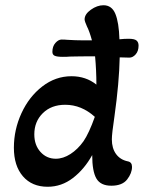

<svg xmlns="http://www.w3.org/2000/svg" viewBox="-20 -700 549 733"><path d="M33 -136Q33 -205 62 -268Q91 -331 141.5 -370Q192 -409 253 -409Q308 -409 348 -377Q348 -430 343 -485H316Q288 -485 272 -484.5Q256 -484 247 -484Q237 -483 220 -483Q198 -483 189 -487Q180 -491 180 -502Q180 -523 191.5 -536Q203 -549 215 -549Q228 -549 237 -548Q269 -546 296 -546H331Q321 -582 312 -599Q303 -619 303 -626Q303 -646 327 -663Q351 -680 375 -680Q407 -680 420.5 -647Q434 -614 436 -550Q454 -552 471 -552Q493 -552 501 -545.5Q509 -539 509 -526Q509 -505 498 -492.5Q487 -480 474 -480L437 -481Q435 -384 417 -256Q407 -189 407 -168Q407 -134 423 -112Q439 -90 468 -84Q484 -81 484 -63Q484 -39 465.5 -15Q447 9 405 9Q364 9 348 -18.5Q332 -46 332 -108Q302 -54 258.5 -20.5Q215 13 162 13Q102 13 67.5 -27Q33 -67 33 -136ZM299 -161Q320 -192 342 -254Q291 -300 229 -300Q176 -300 143.5 -268Q111 -236 111 -187Q111 -146 134.5 -120Q158 -94 193 -94Q221 -94 249 -112Q277 -130 299 -161Z"/></svg>

Font: AkayaTelivigala
Style: Regular
Weight: 400
Designer: Vaishnavi Murthy Yerkadithaya ( vaishnavimurthy@gmail.com ), Juan Luis Blanco Aristondo ( juan@blancoletters.com )
Version: Version 1.000